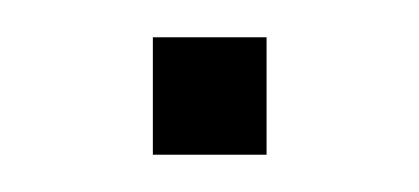

<svg xmlns="http://www.w3.org/2000/svg" viewBox="-20 -316 225 103"><path d="M62 -233V-296H123V-233Z"/></svg>

Font: Nunito Sans 12pt ExtraLight Condensed
Style: Regular
Weight: 200
Width: 3
Version: Version 3.101;gftools[0.9.27]